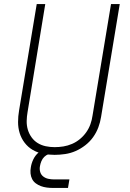

<svg xmlns="http://www.w3.org/2000/svg" viewBox="-20 -755 640 946"><path d="M249 8Q220 8 192 2.5Q164 -3 141 -16.5Q118 -30 101.5 -51.5Q85 -73 77 -99Q69 -125 69 -153.5Q69 -182 74 -211L161 -735H203L116 -204Q112 -182 111.5 -159.5Q111 -137 117 -116.5Q123 -96 135.5 -78.5Q148 -61 166 -50Q184 -39 205.5 -34.5Q227 -30 249 -30Q271 -30 292.5 -33.5Q314 -37 335 -46Q356 -55 374 -70Q392 -85 405 -103.5Q418 -122 425.5 -143Q433 -164 436 -186L527 -735H570L478 -179Q474 -153 464.5 -127.5Q455 -102 439 -79.5Q423 -57 400.5 -39.5Q378 -22 353 -11Q328 0 301 4Q274 8 249 8ZM240 171Q225 171 210 169Q195 167 181.5 162Q168 157 156.5 148.5Q145 140 138.5 127.5Q132 115 130.5 100Q129 85 132 69Q135 49 144.5 29.5Q154 10 170.5 -4Q187 -18 208 -23.5Q229 -29 249 -29L244 0Q232 0 219.5 4.5Q207 9 198 18Q189 27 184 39Q179 51 177 63Q174 78 178 92Q182 106 193 114.5Q204 123 218 126Q232 129 247 129H322L315 171Z"/></svg>

Font: Iosevka Curly XLtExObl
Style: Regular
Weight: 200
Width: 7
Italic angle: -9°
Monospace: yes
Designer: Belleve Invis
Foundry: Belleve Invis
Version: Version 11.0.1; ttfautohint (v1.8.3)